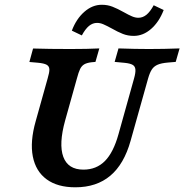

<svg xmlns="http://www.w3.org/2000/svg" viewBox="-20 -774 773 805"><path d="M129.6 -265.7 179.8 -445.2Q187.5 -470.7 187 -483.6Q186.4 -496.5 175.5 -502.5Q164.6 -508.6 138.6 -511L103.2 -514.1L118.6 -570.6Q185.5 -568.5 274.8 -568.5H276.2H275.4Q347.1 -568.5 396.4 -571L380.2 -514.5L363.2 -512.9Q343.7 -510.5 332.9 -504.1Q322.1 -497.6 315.7 -484.3Q309.3 -471 302.5 -445.2L253.3 -269.4Q225.7 -170.1 245.4 -116.5Q265.2 -62.8 329.8 -62.8Q384.1 -62.8 419.9 -98.9Q455.6 -135 476.8 -211.3L542.1 -445.2Q548.9 -469.4 547.7 -482.7Q546.5 -496 536.3 -502Q526 -508.1 503.4 -510.5L460.7 -514.5L476.8 -571Q549 -568.5 604.4 -568.5Q667.4 -568.5 732.9 -571L716.7 -514.5L684.6 -511.8Q656.4 -509.4 640.9 -502.7Q625.5 -496 616.9 -483.1Q608.2 -470.2 601 -445.2L527.6 -183.9Q500.2 -85.8 442.5 -37.3Q384.8 11.3 295.8 11.3Q221.2 11.3 175.6 -22.1Q129.9 -55.5 117.6 -117.9Q105.4 -180.4 129.6 -265.7ZM447.3 -655.3Q425.6 -667 412.7 -672.5Q399.8 -678 386.8 -678Q368.6 -678 353.1 -665.3Q337.7 -652.5 323.1 -625.5L281.2 -645.5Q300.1 -695.3 333.8 -724.6Q367.4 -754 406.7 -754Q431 -754 451.6 -745.9Q472.3 -737.9 499.8 -722.5Q519.7 -711.2 533.5 -705.4Q547.3 -699.5 560.3 -699.5Q578.5 -699.5 594.2 -712.2Q609.8 -725 624.4 -752L666.3 -732Q647 -681.9 613.5 -652.7Q580.1 -623.5 540.8 -623.5Q516.1 -623.5 495.1 -631.8Q474.1 -640 447.3 -655.3Z"/></svg>

Font: Playfair Micro SmCond SmLight
Style: Italic
Weight: 360
Width: 4
Italic angle: -15.6°
Designer: Claus Eggers Sørensen
Foundry: Claus Eggers Sørensen
Version: Version 2.203;Glyphs 3.3 (3326)